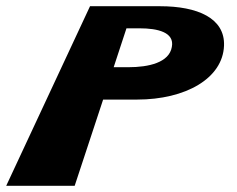

<svg xmlns="http://www.w3.org/2000/svg" viewBox="-27 -597 762 617"><path d="M262.3 -577 -7 0H213L304.4 -277H413.4C569.4 -277 688.8 -345 692.9 -450C696.5 -539 607.3 -577 487.3 -577ZM338.3 -381 379.4 -506H421.4C480.4 -506 534.4 -493 525.2 -446C516.6 -396 451.3 -381 385.3 -381Z"/></svg>

Font: Hussar Milosc
Style: Obl
Weight: 700
Foundry: Cannot Into Space Fonts
Version: Version 1.02